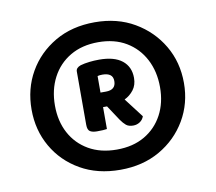

<svg xmlns="http://www.w3.org/2000/svg" viewBox="-63 -706 746 664"><g transform="rotate(-10 309.5 -374.0)"><path d="M42 -373Q42 -446 75.5 -504.5Q109 -563 169 -598Q229 -633 309 -633Q388 -633 448 -598Q508 -563 542.5 -504.5Q577 -446 577 -373Q577 -301 542.5 -242.5Q508 -184 448 -149.5Q388 -115 309 -115Q229 -115 169 -149.5Q109 -184 75.5 -242.5Q42 -301 42 -373ZM124 -373Q124 -318 146.5 -276Q169 -234 210.5 -210Q252 -186 309 -186Q366 -186 407 -210Q448 -234 470.5 -276Q493 -318 493 -373Q493 -428 470.5 -471Q448 -514 407 -538.5Q366 -563 309 -563Q252 -563 210.5 -538.5Q169 -514 146.5 -471Q124 -428 124 -373ZM301 -339H287V-262Q282 -261 273 -260.5Q264 -260 252 -260Q236 -260 227.5 -265.5Q219 -271 219 -289V-476Q219 -489 236 -495Q250 -499 267 -501Q284 -503 302 -503Q355 -503 382.5 -481Q410 -459 410 -420Q410 -395 397 -378Q384 -361 365 -352L417 -284Q413 -272 402.5 -265Q392 -258 379 -258Q363 -258 354 -265.5Q345 -273 336 -286ZM287 -390H306Q341 -390 341 -421Q341 -436 331.5 -443Q322 -450 304 -450Q299 -450 294.5 -449.5Q290 -449 287 -448Z"/></g></svg>

Font: Baloo Bhaijaan 2
Style: Bold
Weight: 700
Designer: Sanskriti Dholi, Noopur Datye and Ek Type
Foundry: Ek Type
Version: Version 1.701